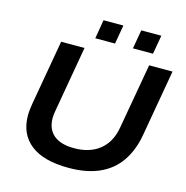

<svg xmlns="http://www.w3.org/2000/svg" viewBox="-125 -989 1083 1119"><g transform="rotate(15 417.0 -430.0)"><path d="M388 12Q235 12 157.5 -49.5Q80 -111 80 -223Q80 -239 82 -257Q84 -275 87 -293L156 -687H297L228 -291Q226 -281 224.5 -268.5Q223 -256 223 -246Q223 -178 265.5 -142.5Q308 -107 389 -107Q482 -107 541.5 -154Q601 -201 617 -290L687 -687H828L757 -281Q740 -188 694 -122Q648 -56 571.5 -22Q495 12 388 12ZM343 -758 362 -872H482L462 -758ZM570 -758 590 -872H711L691 -758Z"/></g></svg>

Font: Archivo SemiExpanded SemiBold
Style: Italic
Weight: 600
Width: 6
Italic angle: -10°
Designer: Hector Gatti
Foundry: Omnibus-Type
Version: Version 2.001